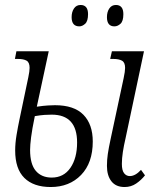

<svg xmlns="http://www.w3.org/2000/svg" viewBox="-20 -742 632 772"><path d="M481 10Q446 10 428 -13Q410 -36 410 -75Q410 -99 413.5 -123Q417 -147 425 -184L477 -427Q483 -455 483 -469Q483 -491 470.5 -498Q458 -505 436 -505H423L430 -536H559L485 -187Q478 -157 474 -131Q470 -105 470 -83Q470 -57 479 -45.5Q488 -34 502 -34Q524 -34 547 -59L563 -37Q548 -18 527.5 -4Q507 10 481 10ZM184 10Q115 10 78 -26.5Q41 -63 41 -137Q41 -166 46.5 -199Q52 -232 59 -265L94 -432Q99 -456 99 -469Q99 -491 87 -498Q75 -505 52 -505H40L46 -536H176L128 -313Q155 -317 173.5 -318Q192 -319 201 -319Q278 -319 315.5 -280.5Q353 -242 353 -173Q353 -87 306 -38.5Q259 10 184 10ZM188 -28Q236 -28 263 -67Q290 -106 290 -169Q290 -281 188 -281Q175 -281 159 -280Q143 -279 120 -275Q109 -222 105 -190Q101 -158 101 -139Q101 -82 124 -55Q147 -28 188 -28ZM440 -636Q410 -636 410 -673Q410 -694 419.5 -708Q429 -722 446 -722Q476 -722 476 -685Q476 -657 464.5 -646.5Q453 -636 440 -636ZM299 -636Q268 -636 268 -673Q268 -694 277.5 -708Q287 -722 304 -722Q334 -722 334 -685Q334 -657 322.5 -646.5Q311 -636 299 -636Z"/></svg>

Font: Noto Serif ExtraCondensed Light
Style: Italic
Weight: 300
Width: 2
Italic angle: -12°
Designer: Monotype Design Team
Foundry: Monotype Imaging Inc.
Version: Version 2.014; ttfautohint (v1.8.4.7-5d5b)